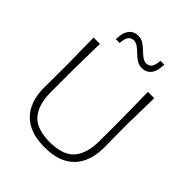

<svg xmlns="http://www.w3.org/2000/svg" viewBox="-251 -1075 1235 1235"><g transform="rotate(45 366.0 -458.0)"><path d="M366 9.5Q271 9.5 210.5 -24.2Q150 -58 121 -118.8Q92 -179.5 92 -260Q92 -292.5 92.8 -351.5Q93.5 -410.5 93.5 -475Q92 -540.5 91.2 -596.5Q90.5 -652.5 90 -713H147.5Q146.5 -652.5 145.5 -596.8Q144.5 -541 143.5 -475V-269Q143.5 -159.5 193 -99Q242.5 -38.5 366 -37.5Q489.5 -38.5 538.5 -98.8Q587.5 -159 587.5 -270V-475Q586.5 -541 585.8 -596.8Q585 -652.5 584 -713H641.5Q640.5 -652.5 639.5 -596.8Q638.5 -541 637 -475Q637 -410.5 637.8 -351.5Q638.5 -292.5 638.5 -260Q638.5 -179.5 609.8 -118.8Q581 -58 520.8 -24.2Q460.5 9.5 366 9.5ZM448.5 -793Q421.5 -793 400.5 -806.5Q379.5 -820 361.5 -837.8Q343.5 -855.5 325.5 -869.2Q307.5 -883 286 -884Q260.5 -882.5 248 -864.5Q235.5 -846.5 233 -806.5H198.5Q198.5 -864 221.5 -894.5Q244.5 -925 285 -925Q312 -925 333 -911.5Q354 -898 372 -880.2Q390 -862.5 408 -848.8Q426 -835 447 -834Q473.5 -835.5 485 -853.5Q496.5 -871.5 500 -911.5H534.5Q534.5 -854 511.8 -823.5Q489 -793 448.5 -793Z"/></g></svg>

Font: Commissioner Loud ExtraLight
Style: Regular
Weight: 200
Designer: Kostas Bartsokas
Foundry: Kostas Bartsokas
Version: Version 1.000; ttfautohint (v1.8.3)